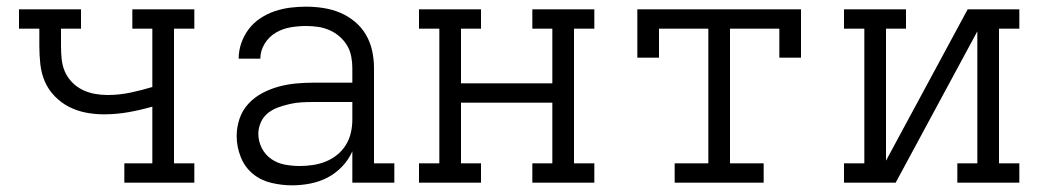

<svg xmlns="http://www.w3.org/2000/svg" viewBox="-20 -548 3115 576"><path d="M353 0V-58H437V-228Q402 -218 365.5 -211.5Q329 -205 292 -205Q265 -205 238.5 -210Q212 -215 188 -227Q164 -239 144.5 -259Q125 -279 114.5 -303.5Q104 -328 101 -355.5Q98 -383 98 -410V-462H37V-520H223V-462H163V-410Q163 -390 165 -370.5Q167 -351 174.5 -333.5Q182 -316 196 -301.5Q210 -287 227.5 -278.5Q245 -270 264 -266.5Q283 -263 303 -263Q337 -263 370.5 -270Q404 -277 437 -287V-462H377V-520H563V-462H502V-58H563V0Z M856 8Q825 8 793.5 0.5Q762 -7 738 -27Q714 -47 702 -77.5Q690 -108 690 -140Q690 -166 698.5 -191.5Q707 -217 725 -236.5Q743 -256 766.5 -268.5Q790 -281 815.5 -288Q841 -295 867.5 -297.5Q894 -300 920 -300H1037V-344Q1037 -362 1033.5 -379.5Q1030 -397 1021 -412Q1012 -427 998 -439Q984 -451 967.5 -458Q951 -465 933.5 -467.5Q916 -470 898 -470Q875 -470 851.5 -466Q828 -462 807.5 -450Q787 -438 774 -417Q761 -396 761 -372H696Q696 -396 704 -419Q712 -442 726.5 -461Q741 -480 761.5 -493.5Q782 -507 804.5 -514.5Q827 -522 850.5 -525Q874 -528 898 -528Q924 -528 950 -524Q976 -520 1000 -510Q1024 -500 1044.5 -483Q1065 -466 1078 -443.5Q1091 -421 1096.5 -395.5Q1102 -370 1102 -344V-58H1163V0H1037V-94Q1026 -69 1006.5 -48.5Q987 -28 963 -15.5Q939 -3 911.5 2.5Q884 8 856 8ZM879 -50Q899 -50 919 -53Q939 -56 957.5 -63.5Q976 -71 991.5 -83.5Q1007 -96 1017.5 -113Q1028 -130 1032.5 -149.5Q1037 -169 1037 -189V-242H920Q902 -242 884.5 -241Q867 -240 849.5 -236Q832 -232 815 -226Q798 -220 784 -209Q770 -198 762.5 -181Q755 -164 755 -147Q755 -124 765.5 -103.5Q776 -83 794.5 -70.5Q813 -58 835 -54Q857 -50 879 -50Z M1237 0V-58H1298V-462H1237V-520H1423V-462H1363V-298H1637V-462H1577V-520H1763V-462H1702V-58H1763V0H1577V-58H1637V-240H1363V-58H1423V0Z M2004 0V-58H2105V-462H1957V-375H1892V-520H2383V-375H2318V-462H2170V-58H2271V0Z M2512 0V-58H2573V-462H2512V-520H2698V-462H2638V-66L2883 -520H3038V-462H2977V-58H3038V0H2852V-58H2912V-454L2667 0Z"/></svg>

Font: Iosevka Etoile Light
Style: Regular
Weight: 300
Designer: Belleve Invis
Foundry: Belleve Invis
Version: Version 25.0.1; ttfautohint (v1.8.4)